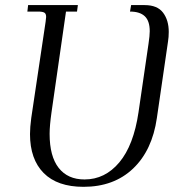

<svg xmlns="http://www.w3.org/2000/svg" viewBox="-20 -722 715 750"><path d="M86.9 -676.8 89.8 -702.1H284.2L280.8 -676.8H237.8L181.2 -283.2Q173.8 -231 173.8 -199.2Q173.8 -111.3 209.2 -66.2Q244.6 -21 310.1 -21Q390.1 -21 446 -87.6Q502 -154.3 521 -283.2L560.1 -550.8Q564.9 -582.5 564.9 -600.1Q564.9 -640.1 545.7 -658.4Q526.4 -676.8 487.8 -676.8L492.2 -702.1H544.9Q594.7 -702.1 616.9 -672.6Q639.2 -643.1 639.2 -597.2Q639.2 -577.1 636.2 -559.1L592.8 -261.2Q574.7 -134.8 499.8 -63.5Q424.8 7.8 306.2 7.8Q204.1 7.8 150.6 -46.1Q97.2 -100.1 97.2 -198.2Q97.2 -224.6 102.1 -261.2L158.2 -637.2Q160.2 -650.9 160.2 -655.8Q160.2 -668.5 153.3 -672.6Q146.5 -676.8 127.9 -676.8Z"/></svg>

Font: Dihjauti
Style: Italic
Weight: 400
Italic angle: -9°
Designer: T. Christopher White
Version: Version 3.0.0